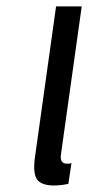

<svg xmlns="http://www.w3.org/2000/svg" viewBox="-20 -559 272 589"><path d="M152 -539.3 87.7 -80.1Q80.1 -28.9 93.1 -9.4Q106 10 145.7 10Q155.6 10 166.1 8.9Q176.6 7.7 189.7 5.1L199.3 -58.9Q194.3 -56.9 191.4 -56.9Q188.4 -56.9 184.9 -56.9Q173.9 -56.9 169.4 -64Q164.9 -71.1 167.1 -86.1L230.7 -539.3Z"/></svg>

Font: Secuela ExtLt
Style: Italic
Weight: 200
Italic angle: -8°
Designer: Fernando Haro
Foundry: deFharo
Version: Version 1.704